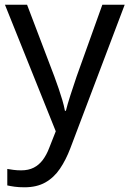

<svg xmlns="http://www.w3.org/2000/svg" viewBox="-20 -556 550 816"><path d="M1 -536H95L211 -231Q221 -204 229.5 -179Q238 -154 245 -130.5Q252 -107 256 -85H260Q266 -110 279 -150.5Q292 -191 306 -232L415 -536H510L279 74Q260 124 234.5 161.5Q209 199 172.5 219.5Q136 240 84 240Q60 240 42 237.5Q24 235 11 232V162Q22 164 37.5 166Q53 168 70 168Q101 168 123.5 156.5Q146 145 162 123.5Q178 102 189 73L217 2Z"/></svg>

Font: hexukannada05
Style: Book
Weight: 400
Designer: Jelle Bosma - Monotype Design Team
Foundry: Monotype Imaging Inc.
Version: Version 2.003